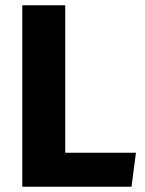

<svg xmlns="http://www.w3.org/2000/svg" viewBox="-20 -713 553 733"><path d="M229 -130H499L482 0H65V-693H229Z"/></svg>

Font: FiraGOUPP
Style: Bold
Weight: 700
Designer: bBox Type
Foundry: bBox Type GmbH
Version: Version 1.001